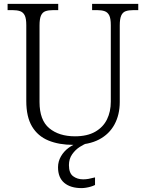

<svg xmlns="http://www.w3.org/2000/svg" viewBox="-20 -734 745 986"><path d="M357 10Q283 10 228.5 -12.5Q174 -35 144.5 -84.5Q115 -134 115 -215V-605Q115 -639 107 -655Q99 -671 83.5 -676.5Q68 -682 45 -682H19V-714H279V-682H253Q229 -682 213.5 -676.5Q198 -671 190.5 -654Q183 -637 183 -603V-210Q183 -117 233 -75.5Q283 -34 365 -34Q428 -34 469 -57.5Q510 -81 529.5 -121Q549 -161 549 -212V-605Q549 -639 541 -655Q533 -671 517.5 -676.5Q502 -682 479 -682H453V-714H690V-682H665Q641 -682 625.5 -676.5Q610 -671 602.5 -654Q595 -637 595 -603V-210Q595 -145 568 -95Q541 -45 488.5 -17.5Q436 10 357 10ZM399 232Q342 232 310 205Q278 178 278 125Q278 95 293 69Q308 43 332.5 25Q357 7 384 0H431Q412 6 389.5 20.5Q367 35 350.5 58.5Q334 82 334 114Q334 155 355.5 171Q377 187 407 187Q421 187 435 184.5Q449 182 468 177V216Q458 221 446 224.5Q434 228 421.5 230Q409 232 399 232Z"/></svg>

Font: Noto Serif Armenian Light
Style: Regular
Weight: 300
Version: Version 2.007